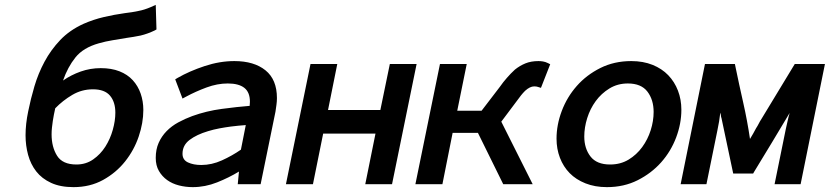

<svg xmlns="http://www.w3.org/2000/svg" viewBox="-20 -757 3410 789"><path d="M454 -294Q454 -338 432 -364Q410 -390 362 -390Q316 -390 277 -367Q238 -344 207 -312Q204 -299 201.5 -286Q199 -273 197 -260Q195 -246 193.5 -232.5Q192 -219 192 -205Q192 -153 214.5 -117Q237 -81 294 -81Q333 -81 363 -102Q393 -123 413 -154.5Q433 -186 443.5 -223.5Q454 -261 454 -294ZM85 -201Q85 -248 96 -300Q106 -350 121.5 -402.5Q137 -455 163 -503.5Q189 -552 227.5 -592.5Q266 -633 323 -659Q364 -677 407 -687Q450 -697 493 -703Q509 -705 522.5 -707Q536 -709 549 -712Q572 -716 600 -728L620 -737L623 -636L616 -632Q587 -618 558 -611Q543 -608 528.5 -605.5Q514 -603 499 -601Q470 -596 442 -591.5Q414 -587 386 -579Q322 -561 290 -521Q258 -481 239 -426Q272 -449 311.5 -463Q351 -477 394 -477Q438 -477 471 -464Q504 -451 525.5 -427.5Q547 -404 558 -372.5Q569 -341 569 -305Q569 -252 550 -196Q531 -140 494 -93.5Q457 -47 403.5 -17.5Q350 12 282 12Q228 12 190 -5.5Q152 -23 129 -52.5Q106 -82 95.5 -120.5Q85 -159 85 -201Z M807 -79Q850 -79 892 -98Q934 -117 970 -142L990 -243Q961 -241 929 -237Q906 -234 882 -229.5Q858 -225 835 -218Q788 -204 759 -182Q730 -160 730 -125Q730 -100 752.5 -89.5Q775 -79 807 -79ZM962 -52Q921 -27 872 -7.5Q823 12 772 12Q743 12 715.5 5Q688 -2 667 -17Q646 -32 633 -54.5Q620 -77 620 -108Q620 -143 632 -170Q644 -197 664.5 -218Q685 -239 712.5 -254Q740 -269 770 -280Q828 -301 891.5 -309.5Q955 -318 1006 -322Q1006 -327 1006.5 -330.5Q1007 -334 1007 -339Q1007 -378 984 -396Q961 -414 916 -414Q873 -414 828.5 -397.5Q784 -381 745 -360L730 -352L700 -431L710 -437Q759 -465 821 -485.5Q883 -506 943 -506Q1024 -506 1071 -468Q1118 -430 1118 -354Q1118 -340 1116 -326Q1114 -312 1112 -298L1051 0H957Z M1256 -494H1366L1328 -305H1543L1582 -494H1692L1591 0H1481L1523 -208H1308L1266 0H1155Z M1788 -494H1898L1859 -302H1959L2034 -400Q2041 -410 2048 -419Q2055 -428 2063 -437Q2071 -446 2079 -454.5Q2087 -463 2096 -471Q2116 -487 2139 -496.5Q2162 -506 2193 -506Q2201 -506 2211 -504.5Q2221 -503 2231 -498L2241 -493L2203 -396L2190 -400Q2185 -402 2175 -402Q2158 -402 2138 -384Q2133 -379 2129 -374.5Q2125 -370 2121 -365Q2114 -356 2106 -345L2040 -257L2169 0H2048L1944 -211H1840L1798 0H1687Z M2666 -297Q2666 -347 2640.5 -380.5Q2615 -414 2560 -414Q2518 -414 2484.5 -393.5Q2451 -373 2428 -341.5Q2405 -310 2393 -271.5Q2381 -233 2381 -196Q2381 -147 2406.5 -114Q2432 -81 2487 -81Q2530 -81 2563 -101Q2596 -121 2619 -152.5Q2642 -184 2654 -222Q2666 -260 2666 -297ZM2267 -187Q2267 -244 2288.5 -301Q2310 -358 2350 -403.5Q2390 -449 2447 -477.5Q2504 -506 2574 -506Q2623 -506 2661.5 -490.5Q2700 -475 2726 -448Q2752 -421 2766 -384.5Q2780 -348 2780 -306Q2780 -249 2758.5 -192Q2737 -135 2697 -90Q2657 -45 2600.5 -16.5Q2544 12 2474 12Q2425 12 2386 -3.5Q2347 -19 2321 -45.5Q2295 -72 2281 -108.5Q2267 -145 2267 -187Z M2940 -294Q2936 -258 2928 -221L2883 0H2777L2877 -494H3000L3002 -484Q3017 -411 3034 -336Q3051 -261 3062 -186Q3069 -197 3075 -208Q3081 -219 3087 -230Q3093 -239 3098 -249Q3103 -259 3109 -268L3246 -494H3370L3270 0H3163L3209 -226Q3213 -243 3216.5 -259.5Q3220 -276 3225 -293Q3189 -232 3152.5 -172Q3116 -112 3079 -51L3075 -44H2993L2945 -271Q2943 -276 2942.5 -282Q2942 -288 2940 -294Z"/></svg>

Font: Codetta
Style: Bold Italic
Weight: 700
Italic angle: -11°
Designer: Ulrich Proeller
Foundry: PROSA GmbH
Version: Version 2.00;September 29, 2018;FontCreator 11.5.0.2427 64-b